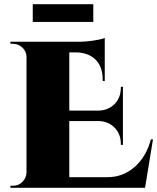

<svg xmlns="http://www.w3.org/2000/svg" viewBox="-20 -900 753 920"><path d="M137 -795V-880H427V-795ZM703 -232H713L675 0H30V-10H43Q69 -10 87.5 -28.5Q106 -47 107 -73V-627Q107 -638 103.5 -647.5Q100 -657 94 -664.5Q88 -672 80 -678Q72 -684 62.5 -687Q53 -690 43 -690H30V-700H363Q383 -700 408 -703Q433 -706 453 -710Q473 -714 482 -718V-512H472V-520Q472 -579 439 -613Q406 -647 347 -649H312V-370H451Q499 -371 529 -401.5Q559 -432 559 -480V-484H569V-206H559V-211Q559 -258 529 -288.5Q499 -319 452 -320H312V-51H495Q568 -51 624 -99Q680 -147 703 -232Z"/></svg>

Font: Cinzel Decorative Black
Style: Regular
Weight: 900
Designer: Natanael Gama
Version: Version 1.001;PS 001.001;hotconv 1.0.56;makeotf.lib2.0.21325